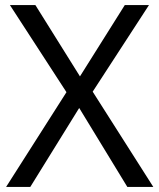

<svg xmlns="http://www.w3.org/2000/svg" viewBox="-20 -734 626 754"><path d="M582 0H480L291 -310L99 0H4L241 -372L19 -714H119L294 -434L470 -714H565L344 -374Z"/></svg>

Font: Noto Sans Tifinagh Tawellemmet
Style: Regular
Weight: 400
Designer: JamraPatel
Foundry: JamraPatel LLC
Version: Version 2.006; ttfautohint (v1.8.4.7-5d5b)